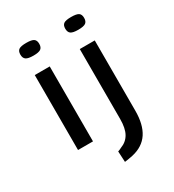

<svg xmlns="http://www.w3.org/2000/svg" viewBox="-221 -857 1075 1189"><g transform="rotate(-30 316.5 -263.0)"><path d="M156 -644Q118 -644 103 -654.5Q88 -665 88 -690Q88 -715 102.5 -725Q117 -735 156 -735Q194 -735 208.5 -725Q223 -715 223 -690Q223 -665 208.5 -654.5Q194 -644 156 -644ZM102 0V-536H209V0ZM476 -644Q438 -644 423.5 -654.5Q409 -665 409 -690Q409 -715 423.5 -725Q438 -735 476 -735Q515 -735 529.5 -725Q544 -715 544 -690Q544 -665 529.5 -654.5Q515 -644 476 -644ZM531 -536V-34Q531 65 493 123Q455 181 376 199Q364 202 347 204.5Q330 207 317 209L313 132Q326 128 339 121Q382 105 403 67.5Q424 30 424 -36V-536Z"/></g></svg>

Font: Georama ExtraExtended
Style: Regular
Weight: 400
Width: 8
Designer: Jean-Baptiste Levee
Foundry: Production Type
Version: Version 1.000